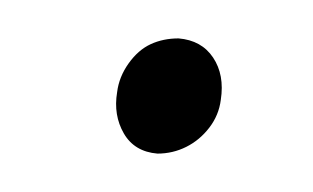

<svg xmlns="http://www.w3.org/2000/svg" viewBox="-20 -347 163 100"><path d="M41 -299Q42 -307 47 -314Q52 -321 58.5 -324Q65 -327 73 -327Q85 -326 91 -317Q97 -308 95 -295Q94 -287 89 -280.5Q84 -274 77 -270.5Q70 -267 62 -267Q50 -268 44.5 -277.5Q39 -287 41 -299Z"/></svg>

Font: Fixel Italic Variable 20240409 Display Thin
Style: Italic
Weight: 100
Italic angle: -10°
Designer: AlfaBravo + MacPaw
Foundry: Kyrylo Tkachov, Marchela Mozhyna, Serhii Makarenko, Maria Weinstein, Zakhar Kryvoshyya
Version: Version 1.211;Glyphs 3.2 (3225)